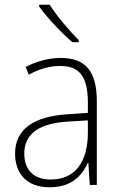

<svg xmlns="http://www.w3.org/2000/svg" viewBox="-20 -785 508 815"><path d="M191 -765H146V-758C178 -712 240 -646 287 -606H314V-615C273 -656 220 -718 191 -765ZM238 -539C185 -539 134 -524 89 -501L102 -468C150 -494 193 -505 236 -505C316 -505 353 -462 353 -349V-306L267 -300C125 -291 44 -238 44 -133C44 -49 93 10 190 10C282 10 327 -37 353 -94H355L361 0H391V-355C391 -484 342 -539 238 -539ZM270 -269 353 -274V-219C352 -101 302 -23 195 -23C124 -23 83 -63 83 -133C83 -220 150 -262 270 -269Z"/></svg>

Font: Noto Sans SemiCondensed ExtraLight
Style: Regular
Weight: 200
Width: 4
Designer: Monotype Design Team
Foundry: Monotype Imaging Inc.
Version: Version 2.013